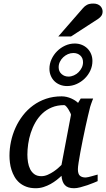

<svg xmlns="http://www.w3.org/2000/svg" viewBox="-20 -1025 585 1058"><path d="M371.1 -392.1Q371.6 -394.5 367.4 -403.3Q363.3 -412.1 357.4 -421.6Q351.6 -431.2 345 -438.5Q338.4 -445.8 334 -445.8Q295.9 -445.8 265.9 -433.3Q235.8 -420.9 213.4 -399.7Q190.9 -378.4 175 -350.6Q159.2 -322.8 149.4 -292.5Q139.6 -262.2 135.3 -231.4Q130.9 -200.7 130.9 -172.9Q130.9 -151.9 134.3 -130.9Q137.7 -109.9 146.2 -92.8Q154.8 -75.7 169.7 -64.9Q184.6 -54.2 208 -54.2Q225.6 -54.2 243.2 -62Q260.7 -69.8 275.9 -80.1Q291 -90.3 302.2 -100.6Q313.5 -110.8 318.8 -116.2ZM518.1 -26.9Q512.2 -24.4 496.6 -17.8Q481 -11.2 461.7 -4.6Q442.4 2 422.6 7.1Q402.8 12.2 388.2 12.2Q370.1 12.2 357.7 7.8Q345.2 3.4 337.2 -5.4Q329.1 -14.2 324.7 -26.9Q320.3 -39.6 318.8 -56.2Q307.6 -45.4 292.5 -33.4Q277.3 -21.5 259 -11.2Q240.7 -1 220 5.6Q199.2 12.2 176.8 12.2Q147.5 12.2 125.2 3.9Q103 -4.4 86.9 -18.3Q70.8 -32.2 60.3 -50.5Q49.8 -68.8 43.5 -88.6Q37.1 -108.4 34.7 -128.7Q32.2 -148.9 32.2 -167Q32.2 -205.6 40.5 -244.9Q48.8 -284.2 65.2 -320.6Q81.5 -356.9 106 -388.7Q130.4 -420.4 162.4 -443.8Q194.3 -467.3 233.6 -480.7Q272.9 -494.1 319.8 -494.1Q333.5 -494.1 346.9 -491Q360.4 -487.8 372.1 -482.7Q383.8 -477.5 393.6 -471.2Q403.3 -464.8 410.2 -458L424.8 -481.9H493.2Q490.7 -476.1 487.8 -468Q484.9 -460 481.9 -451.7Q479 -443.4 476.8 -436Q474.6 -428.7 474.1 -424.8Q470.7 -411.6 464.4 -385Q458 -358.4 450.9 -325.2Q443.8 -292 436.3 -255.6Q428.7 -219.2 422.9 -186.8Q417 -154.3 413.1 -129.2Q409.2 -104 409.2 -92.8Q409.2 -66.4 420.4 -56.6Q431.6 -46.9 452.1 -46.9Q457 -46.9 466.6 -49.1Q476.1 -51.3 486.3 -54.2Q496.6 -57.1 505.4 -59.6Q514.2 -62 518.1 -63ZM437.5 -682.1Q437.5 -705.6 422.4 -719.2Q407.2 -732.9 384.3 -732.9Q368.7 -732.9 354.2 -726.6Q339.8 -720.2 328.4 -709.5Q316.9 -698.7 310.1 -684.6Q303.2 -670.4 303.2 -654.8Q303.2 -631.3 319.1 -617.2Q335 -603 357.4 -603Q372.6 -603 387.2 -609.6Q401.9 -616.2 412.8 -627.2Q423.8 -638.2 430.7 -652.3Q437.5 -666.5 437.5 -682.1ZM349.6 -550.8Q328.6 -550.8 310.8 -557.9Q293 -564.9 280 -577.6Q267.1 -590.3 259.8 -607.9Q252.4 -625.5 252.4 -646Q252.4 -673.3 263.9 -698.5Q275.4 -723.6 294.7 -742.9Q314 -762.2 339.1 -773.7Q364.3 -785.2 391.6 -785.2Q412.6 -785.2 430.4 -778.1Q448.2 -771 461.4 -758.1Q474.6 -745.1 481.9 -727.5Q489.3 -710 489.3 -689Q489.3 -661.1 477.8 -636.2Q466.3 -611.3 446.8 -592.3Q427.2 -573.2 402.1 -562Q377 -550.8 349.6 -550.8ZM545.4 -962.4Q545.4 -948.2 539.1 -938.7Q532.7 -929.2 521.5 -921.4L371.6 -824.2H301.3L437.5 -980.5Q442.4 -986.3 447.8 -990.7Q453.1 -995.1 459.7 -998.5Q466.3 -1002 474.9 -1003.7Q483.4 -1005.4 494.6 -1005.4Q507.8 -1005.4 517.3 -1001.5Q526.9 -997.6 533 -991.5Q539.1 -985.4 542.2 -977.5Q545.4 -969.7 545.4 -962.4Z"/></svg>

Font: Charis SIL Viet
Style: Italic
Weight: 400
Italic angle: -11°
Foundry: SIL International
Version: Version 5.000